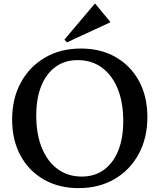

<svg xmlns="http://www.w3.org/2000/svg" viewBox="-20 -957 825 993"><path d="M386.3 16Q284.9 16 207.1 -28.3Q129.3 -72.6 86 -152.6Q42.7 -232.6 42.7 -338.4Q42.7 -447.3 87.8 -530.1Q132.9 -612.9 213.1 -659.4Q293.3 -706 398.6 -706Q501 -706 578.3 -661.7Q655.6 -617.4 698.9 -537.9Q742.2 -458.4 742.2 -351.6Q742.2 -242.9 697.1 -160Q652 -77.1 571.8 -30.6Q491.7 16 386.3 16ZM403.2 -43.9Q469.3 -43.9 517.4 -78.7Q565.5 -113.6 591.5 -177.8Q617.4 -242 617.4 -330.6Q617.4 -427.9 588.5 -498.4Q559.5 -568.8 506.8 -607.5Q454.1 -646.1 381.7 -646.1Q315.5 -646.1 267.5 -611.3Q219.4 -576.6 193.4 -512.3Q167.5 -448 167.5 -359.4Q167.5 -263.1 196.4 -192.1Q225.4 -121.2 278.2 -82.5Q331 -43.9 403.2 -43.9ZM326.2 -737.9 313.2 -752.1 469.7 -937.4H472.8L550 -844.5V-841.4Z"/></svg>

Font: Platypi Light
Style: Regular
Weight: 300
Designer: David Sargent
Foundry: Bolt Cutter Type
Version: Version 1.200